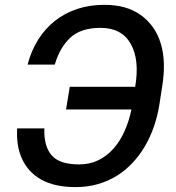

<svg xmlns="http://www.w3.org/2000/svg" viewBox="-20 -757 721 787"><path d="M50.4 -230.8H161.9Q159.1 -158.7 191.1 -121.1Q223 -83.1 304.7 -83.1Q348 -83.1 383.2 -100.3Q418.3 -117.5 445.1 -147.7Q471.9 -177.9 490.4 -219.1Q508.9 -260.3 518.8 -308.2H250.7L266 -401.3H534.1Q552.9 -511.7 516 -577.1Q479 -642.8 392 -642.8Q311.8 -642.8 268.8 -603Q225.1 -562.5 204.5 -492.2H93Q108 -549 136.4 -594.3Q164.8 -639.6 204.9 -671.3Q245 -703.1 296.2 -720.2Q347.3 -737.2 407.3 -737.2Q453.1 -737.2 489.7 -727.1Q526.3 -717 556.5 -695.7Q616.5 -652.7 639 -578.5Q661.6 -504.3 644.5 -400.6L632.8 -324.9Q625.4 -280.2 610.8 -237.9Q596.2 -195.7 574.6 -158.6Q552.9 -121.4 524.1 -90.4Q495.4 -59.3 459.9 -37.1Q424.4 -14.9 381.7 -2.5Q339.1 9.9 289.8 9.9Q202.8 9.9 147.7 -21.7Q120.4 -37.3 101 -58.9Q81.7 -80.6 69.6 -107.4Q57.5 -134.2 52.9 -165.3Q48.3 -196.4 50.4 -230.8Z"/></svg>

Font: Inter P Medium
Style: Italic
Weight: 500
Italic angle: 9.39999°
Designer: Rasmus Andersson
Foundry: rsms
Version: Version 3.018;git-588b23468